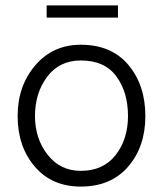

<svg xmlns="http://www.w3.org/2000/svg" viewBox="-20 -679 601 708"><path d="M516 -251Q516 -138 452.5 -64.5Q389 9 278 9Q171 9 108 -65Q45 -139 45 -251Q45 -362 110 -438Q175 -514 278 -514Q391 -514 453.5 -439.5Q516 -365 516 -251ZM109 -251Q109 -168 155.5 -108.5Q202 -49 278 -49Q361 -49 406.5 -107.5Q452 -166 452 -251Q452 -339 409 -397.5Q366 -456 278 -456Q199 -456 154 -396Q109 -336 109 -251ZM415 -614H152V-659H415Z"/></svg>

Font: Hind Guntur Light
Style: Regular
Weight: 300
Designer: Manushi Parikh, Hitesh Malaviya
Foundry: Indian Type Foundry
Version: Version 1.002;PS 1.0;hotconv 1.0.86;makeotf.lib2.5.63406; tt